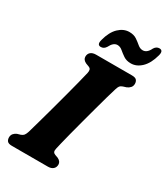

<svg xmlns="http://www.w3.org/2000/svg" viewBox="-221 -1012 967 1110"><g transform="rotate(30 262.5 -457.5)"><path d="M277.5 -115.5Q273.5 -99 277.5 -91.2Q281.5 -83.5 291.5 -80L311 -73Q335 -61.5 335 -40.5Q335 -22 322.5 -11Q310 0 288 0H48.5Q24.5 0 16.5 -9.8Q8.5 -19.5 8.5 -34.5Q8.5 -49.5 17.2 -59.8Q26 -70 38.5 -75L60.5 -81.5Q73 -86 79.2 -93.8Q85.5 -101.5 91.5 -120Q99 -145.5 112 -192Q125 -238.5 140.5 -295Q156 -351.5 171 -408Q186 -464.5 198 -511.2Q210 -558 216 -584.5Q219 -598.5 216.2 -606.8Q213.5 -615 202 -619.5L182 -627Q157.5 -638.5 157.5 -659.5Q157.5 -678 170 -689Q182.5 -700 206.5 -700H444.5Q468.5 -700 476.5 -690.2Q484.5 -680.5 484.5 -666Q484.5 -650.5 475.5 -640.5Q466.5 -630.5 453.5 -625L431.5 -618Q418.5 -613.5 413 -606.5Q407.5 -599.5 402 -581.5Q394.5 -558 383 -517.2Q371.5 -476.5 358 -426.5Q344.5 -376.5 330.8 -325.5Q317 -274.5 305.5 -229.8Q294 -185 286.5 -154.2Q279 -123.5 277.5 -115.5ZM404 -756.5Q374.5 -756.5 354.8 -770Q335 -783.5 319.2 -797Q303.5 -810.5 285.5 -810.5Q258.5 -810.5 239.5 -772Q227 -752 206.5 -752Q179.5 -752 190 -789.5Q205.5 -849 237.5 -879.5Q269.5 -910 307.5 -910Q337.5 -910 357 -896.8Q376.5 -883.5 392.2 -870Q408 -856.5 426 -856.5Q454.5 -856.5 472.5 -895Q485 -915 505 -915Q532.5 -915 522 -877.5Q506 -818 474 -787.2Q442 -756.5 404 -756.5Z"/></g></svg>

Font: Fraunces 9pt Soft
Style: Bold Italic
Weight: 700
Italic angle: -16°
Version: Version 1.000;[b76b70a41]